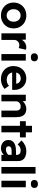

<svg xmlns="http://www.w3.org/2000/svg" viewBox="1640 -2472 842 4163"><g transform="rotate(90 2061.5 -391.0)"><path d="M316 10Q235 10 172 -25.5Q109 -61 72.5 -123Q36 -185 36 -264Q36 -344 72.5 -406.5Q109 -469 172 -504.5Q235 -540 316 -540Q397 -540 460 -504.5Q523 -469 559.5 -406.5Q596 -344 596 -264Q596 -185 559.5 -123Q523 -61 460 -25.5Q397 10 316 10ZM316 -113Q355 -113 386 -133Q417 -153 434.5 -187Q452 -221 451 -264Q452 -309 434.5 -343.5Q417 -378 386 -397.5Q355 -417 316 -417Q277 -417 245.5 -397Q214 -377 196.5 -343Q179 -309 180 -264Q179 -221 196.5 -187Q214 -153 245.5 -133Q277 -113 316 -113Z M703 0V-529H840L845 -359L821 -395Q834 -435 860.5 -468Q887 -501 923.5 -520.5Q960 -540 1000 -540Q1018 -540 1033.5 -537.5Q1049 -535 1060 -530L1022 -375Q1011 -380 993.5 -384.5Q976 -389 958 -389Q935 -389 914.5 -380.5Q894 -372 878.5 -356.5Q863 -341 854.5 -320Q846 -299 846 -273V0Z M1153 0V-529H1295V0ZM1223 -638Q1182 -638 1159 -658Q1136 -678 1136 -715Q1136 -749 1159.5 -770.5Q1183 -792 1224 -792Q1264 -792 1287 -771.5Q1310 -751 1310 -715Q1310 -680 1287 -659Q1264 -638 1223 -638Z M1699 10Q1613 10 1548.5 -25Q1484 -60 1448.5 -121Q1413 -182 1413 -260Q1413 -322 1433 -373.5Q1453 -425 1489 -462Q1525 -499 1574.5 -519.5Q1624 -540 1683 -540Q1737 -540 1782.5 -520.5Q1828 -501 1861.5 -465.5Q1895 -430 1913 -382Q1931 -334 1930 -277L1929 -233H1504L1481 -321H1812L1795 -303V-324Q1793 -352 1777.5 -373Q1762 -394 1738 -406.5Q1714 -419 1685 -419Q1640 -419 1609.5 -401.5Q1579 -384 1563.5 -351.5Q1548 -319 1548 -271Q1548 -224 1568 -188.5Q1588 -153 1625.5 -134Q1663 -115 1714 -115Q1749 -115 1778 -126Q1807 -137 1841 -164L1908 -69Q1880 -44 1845 -26Q1810 -8 1773 1Q1736 10 1699 10Z M2035 0V-529H2172L2176 -421L2148 -409Q2158 -445 2187 -474.5Q2216 -504 2256 -522Q2296 -540 2339 -540Q2399 -540 2439.5 -516Q2480 -492 2500.5 -443.5Q2521 -395 2521 -323V0H2379V-313Q2379 -349 2369 -373Q2359 -397 2339 -408Q2319 -419 2288 -418Q2264 -418 2244 -410.5Q2224 -403 2208.5 -389Q2193 -375 2185 -357Q2177 -339 2177 -317V0H2106Q2084 0 2066 0Q2048 0 2035 0Z M2708 0V-663H2850V0ZM2609 -402V-529H2959V-402Z M3339 0V-331Q3339 -373 3313.5 -395.5Q3288 -418 3245 -418Q3204 -418 3172 -402Q3140 -386 3112 -352L3025 -436Q3073 -486 3132.5 -513Q3192 -540 3262 -540Q3326 -540 3373.5 -520Q3421 -500 3447 -460Q3473 -420 3473 -359V0ZM3194 10Q3144 10 3103.5 -10Q3063 -30 3039.5 -65.5Q3016 -101 3016 -149Q3016 -190 3031 -221.5Q3046 -253 3075.5 -273.5Q3105 -294 3149.5 -305Q3194 -316 3253 -316H3409L3400 -221H3251Q3227 -221 3208.5 -217Q3190 -213 3177.5 -204Q3165 -195 3158.5 -183Q3152 -171 3152 -155Q3152 -138 3161 -125Q3170 -112 3185.5 -105Q3201 -98 3221 -98Q3250 -98 3276.5 -108Q3303 -118 3324 -136Q3345 -154 3357 -177L3384 -106Q3363 -72 3333 -46Q3303 -20 3268 -5Q3233 10 3194 10Z M3602 0V-740H3744V0Z M3899 0V-529H4041V0ZM3969 -638Q3928 -638 3905 -658Q3882 -678 3882 -715Q3882 -749 3905.5 -770.5Q3929 -792 3970 -792Q4010 -792 4033 -771.5Q4056 -751 4056 -715Q4056 -680 4033 -659Q4010 -638 3969 -638Z"/></g></svg>

Font: Readex Pro SemiBold
Style: Regular
Weight: 600
Designer: Bonnie Shaver-Troup, Thomas Jockin
Foundry: Lexend
Version: Version 1.204